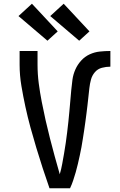

<svg xmlns="http://www.w3.org/2000/svg" viewBox="-20 -1008 640 1028"><path d="M245 0Q226 -54 208.5 -108Q191 -162 174.5 -216.5Q158 -271 143 -326Q128 -381 116 -436.5Q104 -492 94.5 -548.5Q85 -605 85 -662V-735H181V-662Q181 -611 187.5 -561.5Q194 -512 203.5 -463Q213 -414 224 -365Q235 -316 247.5 -267.5Q260 -219 273 -171Q286 -123 300 -75Q308 -102 313 -130Q318 -158 323 -186Q328 -214 332 -242.5Q336 -271 339.5 -299Q343 -327 346 -355.5Q349 -384 351.5 -412Q354 -440 356.5 -468.5Q359 -497 361.5 -525.5Q364 -554 368 -582Q372 -610 383.5 -636Q395 -662 414.5 -683.5Q434 -705 460 -717Q486 -729 514.5 -732Q543 -735 571 -735V-651Q548 -651 525.5 -645Q503 -639 488 -621.5Q473 -604 467 -581.5Q461 -559 458.5 -536.5Q456 -514 453.5 -491Q451 -468 448.5 -445.5Q446 -423 443 -400.5Q440 -378 437 -355Q434 -332 430.5 -309.5Q427 -287 423.5 -264.5Q420 -242 416 -219.5Q412 -197 407 -175Q402 -153 397 -130.5Q392 -108 385.5 -86Q379 -64 372 -42.5Q365 -21 355 0ZM404 -790 249 -922 321 -988 459 -840ZM234 -790 79 -922 151 -988 289 -840Z"/></svg>

Font: Iosevka Curly Medium Extended
Style: Regular
Weight: 500
Width: 7
Monospace: yes
Designer: Belleve Invis
Foundry: Belleve Invis
Version: Version 11.1.0; ttfautohint (v1.8.3)